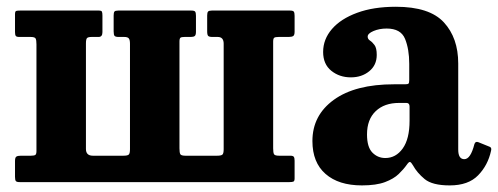

<svg xmlns="http://www.w3.org/2000/svg" viewBox="-20 -552 1509 582"><path d="M374 -419.5Q374 -431 370.5 -435.5Q367 -440 356.5 -440H339.5Q330.5 -440 327.5 -443Q324.5 -446 324.5 -457V-505Q324.5 -514 327 -517Q329.5 -520 338.5 -520H560Q569 -520 571.5 -516.8Q574 -513.5 574 -504V-456Q574 -445.5 570.2 -442.8Q566.5 -440 558.5 -440H539.5Q530.5 -440 527.2 -437.8Q524 -435.5 524 -426V-102.5Q524 -89.5 526.5 -84.8Q529 -80 542 -80H638Q650 -80 654 -83.2Q658 -86.5 658 -99.5V-419.5Q658 -440 640 -440H623.5Q614.5 -440 611.2 -443Q608 -446 608 -457V-505Q608 -514 610.8 -517Q613.5 -520 622 -520H859Q868 -520 870.5 -516.8Q873 -513.5 873 -504V-456Q873 -445.5 868.8 -442.8Q864.5 -440 855 -440H825Q815 -440 811.5 -437.8Q808 -435.5 808 -426V-102.5Q808 -89.5 810.5 -84.8Q813 -80 826 -80H860Q868 -80 870.5 -76.8Q873 -73.5 873 -65V-11Q873 -3 869.2 -1.5Q865.5 0 857.5 0H39.5Q30.5 0 28 -3.2Q25.5 -6.5 25.5 -16V-64Q25.5 -74.5 29.5 -77.2Q33.5 -80 43.5 -80H73.5Q83 -80 86.8 -82.2Q90.5 -84.5 90.5 -94V-417.5Q90.5 -430.5 88 -435.2Q85.5 -440 72.5 -440H38.5Q30 -440 27.8 -443.2Q25.5 -446.5 25.5 -455V-509Q25.5 -517.5 29 -518.8Q32.5 -520 41 -520H279.5Q287.5 -520 289 -516.5Q290.5 -513 290.5 -504.5V-454.5Q290.5 -440 279 -440H258Q247.5 -440 244 -436.8Q240.5 -433.5 240.5 -420.5V-100.5Q240.5 -80 261.5 -80H354Q366 -80 370 -83.2Q374 -86.5 374 -99.5Z M927 -124.5Q927 -202.5 992 -249.5Q1057 -296.5 1174.5 -296.5H1207.5Q1216 -296.5 1218.2 -298.5Q1220.5 -300.5 1220.5 -309.5V-358.5Q1220.5 -403 1207.8 -434.2Q1195 -465.5 1152 -465.5Q1130 -465.5 1112.2 -458Q1094.5 -450.5 1094.5 -441Q1094.5 -433.5 1101.5 -429Q1108.5 -424.5 1115.2 -415.5Q1122 -406.5 1122 -385.5Q1122 -354.5 1099.2 -336Q1076.5 -317.5 1043.5 -317.5Q1009 -317.5 984.2 -337.5Q959.5 -357.5 959.5 -394.5Q959.5 -433 986.2 -464Q1013 -495 1062.5 -513.2Q1112 -531.5 1180 -531.5Q1282 -531.5 1325.5 -484.2Q1369 -437 1369 -359.5V-98.5Q1369 -69.5 1387.5 -69.5Q1406.5 -69.5 1418 -115Q1421 -124.5 1430 -121L1464.5 -107Q1471 -104.5 1468.5 -95Q1459 -51 1429.2 -20.5Q1399.5 10 1343.5 10H1343Q1290.5 10 1267.2 -9.2Q1244 -28.5 1232 -50.5Q1226.5 -60 1223 -61Q1219.5 -62 1213 -52.5Q1203.5 -39 1188.5 -24.5Q1173.5 -10 1147 0Q1120.5 10 1077 10Q1006.5 10 966.8 -24.8Q927 -59.5 927 -124.5ZM1092.5 -144.5Q1092.5 -106 1108.8 -89.5Q1125 -73 1148 -73Q1180 -73 1200.8 -102Q1221.5 -131 1221.5 -186V-229Q1221.5 -240 1212 -240H1189.5Q1145 -240 1118.8 -215Q1092.5 -190 1092.5 -144.5Z"/></svg>

Font: Besley* Narrow
Style: Bold
Weight: 700
Width: 4
Designer: Owen Earl
Foundry: indestructible type*
Version: Version 3.000; ttfautohint (v1.8.3)